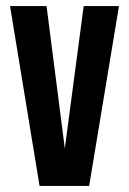

<svg xmlns="http://www.w3.org/2000/svg" viewBox="-20 -611 424 631"><path d="M110 0 13 -591H133L193 -123L255 -591H371L273 0Z"/></svg>

Font: Alumni Sans
Style: Bold
Weight: 700
Designer: Robert E. Leuschke
Foundry: Robert E. Leuschke
Version: Version 1.018